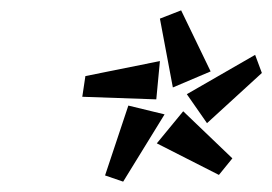

<svg xmlns="http://www.w3.org/2000/svg" viewBox="-20 -753 526 371"><path d="M341 -571 380 -515 486 -612 473 -647ZM289 -717 314 -584 387 -615 330 -733ZM283 -476 403 -415 429 -447 334 -538ZM183 -414 218 -402 298 -532 228 -549ZM139 -566 282 -561 289 -635 145 -606Z"/></svg>

Font: Exo
Style: Regular Italic
Weight: 400
Designer: Natanael Gama
Version: Version 1.00